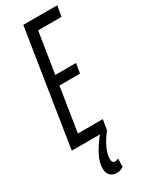

<svg xmlns="http://www.w3.org/2000/svg" viewBox="-243 -745 788 1009"><g transform="rotate(-30 151.0 -240.0)"><path d="M-7 0 103 -700H309L298 -636H156L117 -388H243L233 -329H108L66 -62H217L207 0ZM166 -3 207 0Q178 36 161 72.5Q144 109 144 136Q144 163 162 163Q172 163 183 157L182 207Q164 220 140 220Q116 220 101 205Q86 190 86 163Q86 127 106.5 86.5Q127 46 166 -3Z"/></g></svg>

Font: Georama ExtraCondensed
Style: Italic
Weight: 400
Width: 2
Italic angle: -9°
Designer: Jean-Baptiste Levee
Foundry: Production Type
Version: Version 1.000